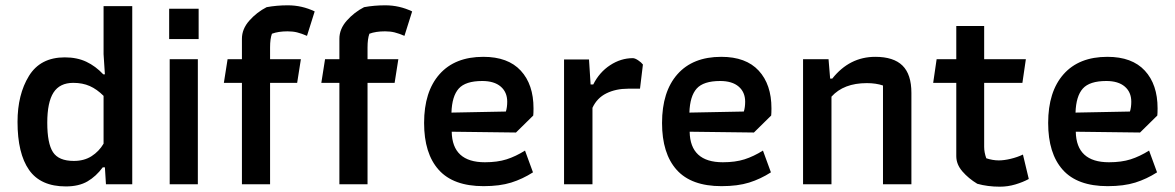

<svg xmlns="http://www.w3.org/2000/svg" viewBox="-20 -694 4424 723"><path d="M46 -235Q46 -338 89 -408Q132 -478 224 -478Q270 -478 305 -461.5Q340 -445 369 -414H375L370 -490V-671H478V0H379L375 -64H367Q342 -30 309.5 -11Q277 8 228 8Q133 8 89.5 -54Q46 -116 46 -235ZM370 -153V-333Q345 -358 318 -370Q291 -382 256 -382Q205 -382 181.5 -345.5Q158 -309 158 -232Q158 -154 179.5 -121Q201 -88 258 -88Q297 -88 325 -106Q353 -124 370 -153Z M617 -661H728V-547H617ZM619 -471H725V0H619Z M891 -382H823L837 -471H891V-548Q891 -585 919 -616.5Q947 -648 984 -667Q1022 -674 1064 -674Q1117 -674 1165 -651L1136 -559Q1115 -568 1099 -572Q1083 -576 1063 -576Q1028 -576 1004 -567Q997 -548 997 -515V-471H1113L1099 -382H997V0H891Z M1258 -382H1190L1204 -471H1258V-548Q1258 -585 1286 -616.5Q1314 -648 1351 -667Q1389 -674 1431 -674Q1484 -674 1532 -651L1503 -559Q1482 -568 1466 -572Q1450 -576 1430 -576Q1395 -576 1371 -567Q1364 -548 1364 -515V-471H1480L1466 -382H1364V0H1258Z M1577 -231Q1577 -349 1635 -414.5Q1693 -480 1800 -480Q1893 -480 1941 -428Q1989 -376 1989 -286Q1989 -268 1988 -259L1923 -195L1681 -198Q1683 -83 1806 -83Q1853 -83 1887.5 -94Q1922 -105 1957 -127L1987 -45Q1948 -20 1905 -6.5Q1862 7 1801 7Q1687 7 1632 -54.5Q1577 -116 1577 -231ZM1885 -274Q1890 -290 1890 -311Q1890 -347 1865.5 -368Q1841 -389 1796 -389Q1733 -389 1707.5 -360.5Q1682 -332 1680 -270Z M2104 -470H2198L2204 -376H2214Q2237 -422 2277.5 -448.5Q2318 -475 2363 -475Q2371 -475 2383 -467Q2395 -459 2401 -451L2390 -360H2345Q2299 -360 2263.5 -342.5Q2228 -325 2211 -288V0H2104Z M2473 -231Q2473 -349 2531 -414.5Q2589 -480 2696 -480Q2789 -480 2837 -428Q2885 -376 2885 -286Q2885 -268 2884 -259L2819 -195L2577 -198Q2579 -83 2702 -83Q2749 -83 2783.5 -94Q2818 -105 2853 -127L2883 -45Q2844 -20 2801 -6.5Q2758 7 2697 7Q2583 7 2528 -54.5Q2473 -116 2473 -231ZM2781 -274Q2786 -290 2786 -311Q2786 -347 2761.5 -368Q2737 -389 2692 -389Q2629 -389 2603.5 -360.5Q2578 -332 2576 -270Z M3004 -471H3100L3106 -398H3114Q3179 -480 3276 -480Q3345 -480 3378.5 -447Q3412 -414 3412 -344V0H3305V-372Q3279 -381 3244 -381Q3157 -381 3111 -330V0H3004Z M3660 -2Q3627 -22 3604 -48.5Q3581 -75 3581 -106V-382H3494L3507 -471H3581V-596H3686V-471H3843L3830 -382H3686V-141Q3686 -120 3694 -98Q3718 -90 3741 -90Q3761 -90 3786 -96Q3811 -102 3832 -112L3854 -20Q3832 -8 3803.5 0.5Q3775 9 3745 9Q3699 9 3660 -2Z M3927 -231Q3927 -349 3985 -414.5Q4043 -480 4150 -480Q4243 -480 4291 -428Q4339 -376 4339 -286Q4339 -268 4338 -259L4273 -195L4031 -198Q4033 -83 4156 -83Q4203 -83 4237.5 -94Q4272 -105 4307 -127L4337 -45Q4298 -20 4255 -6.5Q4212 7 4151 7Q4037 7 3982 -54.5Q3927 -116 3927 -231ZM4235 -274Q4240 -290 4240 -311Q4240 -347 4215.5 -368Q4191 -389 4146 -389Q4083 -389 4057.5 -360.5Q4032 -332 4030 -270Z"/></svg>

Font: Athiti SemiBold
Style: Regular
Weight: 600
Designer: CadsonDemak Team
Foundry: CadsonDemak
Version: Version 1.032